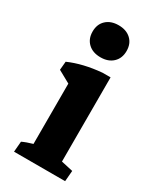

<svg xmlns="http://www.w3.org/2000/svg" viewBox="-148 -599 538 650"><g transform="rotate(30 121.0 -274.0)"><path d="M23.4 0 26.9 -41Q43 -48.8 67.4 -55.7V-291.5L19.5 -317.9L22.5 -351.1Q76.7 -375 149.4 -381.3H180.7V-52.2L226.6 -42L223.1 0ZM116.7 -422.9Q86.4 -422.9 68.4 -439.9Q50.3 -457 50.3 -485.4Q50.3 -514.2 68.4 -531Q86.4 -547.9 116.7 -547.9Q147 -547.9 165 -531Q183.1 -514.2 183.1 -485.4Q183.1 -457 165 -439.9Q147 -422.9 116.7 -422.9Z"/></g></svg>

Font: Markazi Text
Style: Bold
Weight: 700
Designer: Borna Izadpanah (Arabic designer), Fiona Ross (Arabic design director) and Florian Runge (Latin designer)
Foundry: Borna Izadpanah and Florian Runge
Version: Version 1.001; ttfautohint (v1.8.3)